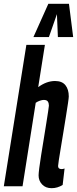

<svg xmlns="http://www.w3.org/2000/svg" viewBox="-32 -975 403 1005"><path d="M272 -106Q272 -90 290 -90Q293 -90 297 -90.5Q301 -91 306 -93L296 -7Q269 10 238 10Q207 10 188.5 -9.5Q170 -29 170 -57Q170 -67 173.5 -95.5Q177 -124 183.5 -164Q190 -204 197 -247Q204 -290 210 -328Q216 -366 220 -392Q224 -418 224 -422Q224 -435 218.5 -443.5Q213 -452 197 -452Q189 -452 177 -448Q165 -444 155 -437L86 0H-12L106 -740H203L168 -519Q212 -551 256 -551Q293 -551 310.5 -529Q328 -507 328 -470Q328 -463 324 -435.5Q320 -408 313.5 -368Q307 -328 300 -284.5Q293 -241 286.5 -202.5Q280 -164 276 -137.5Q272 -111 272 -106ZM143 -781 221 -955H329L351 -781H271L266 -901L224 -781Z"/></svg>

Font: Georama Extra Condensed SemiBold
Style: Italic
Weight: 600
Width: 2
Italic angle: -9°
Designer: Jean-Baptiste Levee
Foundry: Production Type
Version: Version 1.000